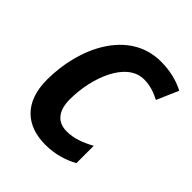

<svg xmlns="http://www.w3.org/2000/svg" viewBox="-162 -654 767 767"><g transform="rotate(45 221.0 -271.0)"><path d="M216 10C272 10 318 -5 356 -26V-124C316 -102 279 -88 239 -88C187 -88 157 -122 157 -188C157 -309 211 -454 311 -454C346 -454 375 -443 402 -429L442 -521C404 -541 360 -552 308 -552C129 -552 37 -361 37 -179C37 -50 110 10 216 10Z"/></g></svg>

Font: Noto Sans SemiCondensed SemiBold
Style: Italic
Weight: 600
Width: 4
Italic angle: -12°
Designer: Monotype Design Team
Foundry: Monotype Imaging Inc.
Version: Version 2.013